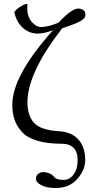

<svg xmlns="http://www.w3.org/2000/svg" viewBox="-20 -718 481 967"><path d="M259.8 229Q216.8 229 189 215.1Q161.1 201.2 161.1 182.1Q161.1 167 172.1 158Q183.1 148.9 195.8 148.9Q233.9 148.9 253.9 174.8Q265.1 188 301.8 188Q330.6 188 350.8 160.4Q371.1 132.8 371.1 88.9Q371.1 5.9 289.1 5.9Q217.3 5.9 166.7 -9.5Q116.2 -24.9 90.1 -54Q64 -83 53 -116Q42 -148.9 42 -190.9Q42 -336.9 247.1 -565.9Q202.1 -548.8 170.9 -548.8Q127 -548.8 94.5 -578.4Q62 -607.9 51.8 -658.2Q71.8 -682.1 108.9 -698.2H118.2Q117.2 -692.4 117.2 -678.2Q117.2 -634.3 139.6 -608.2Q162.1 -582 186 -582Q223.1 -582 274.9 -604Q340.8 -674.8 373 -674.8Q410.2 -674.8 410.2 -642.1Q410.2 -625 383.1 -610.6Q356 -596.2 293 -575.2Q118.2 -351.1 118.2 -202.1Q118.2 -137.2 150.6 -100.1Q183.1 -63 276.9 -57.1Q341.8 -53.2 375.5 -14.6Q409.2 23.9 409.2 87.9Q409.2 137.7 369.4 183.3Q329.6 229 259.8 229Z"/></svg>

Font: Linux Libertine Display
Style: Regular
Weight: 400
Designer: Philipp H. Poll
Foundry: Philipp H. Poll
Version: Version 5.0.9